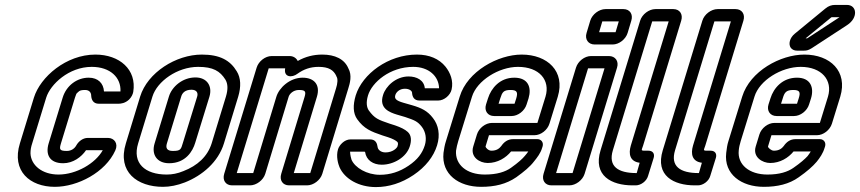

<svg xmlns="http://www.w3.org/2000/svg" viewBox="-20 -729 3498 781"><path d="M235 -332 178 -146C164 -100 182 -65 237 -65C277 -65 311 -90 330 -118H398C368 -64 290 -19 218 -19C151 -19 106 -57 104 -105C104 -119 106 -131 111 -146L168 -332C185 -386 260 -457 353 -457C429 -457 473 -413 470 -357H403C401 -390 379 -413 341 -413C293 -413 250 -381 235 -332ZM203 31C296 31 409 -28 449 -117C462 -145 445 -168 419 -168H337C318 -168 300 -155 290 -137C284 -126 271 -115 252 -115C221 -115 221 -122 228 -146L285 -332C288 -342 291 -347 291 -348C300 -356 301 -363 326 -363C343 -363 351 -353 351 -339C352 -325 358 -307 382 -307H461C472 -307 489 -309 505 -324C515 -334 520 -345 522 -355C537 -446 466 -507 368 -507C249 -507 144 -416 118 -332L61 -146C26 -33 102 31 203 31Z M658 -19C570 -19 517 -65 542 -146L600 -336C619 -398 701 -457 786 -457C847 -457 875 -440 897 -405C907 -388 908 -366 899 -336L841 -146C824 -92 783 -55 726 -33C702 -23 680 -19 658 -19ZM643 31C671 31 701 25 732 13C803 -15 868 -70 891 -146L949 -336C961 -376 960 -412 943 -439C916 -484 874 -507 801 -507C696 -507 580 -434 550 -336L492 -146C456 -29 539 31 643 31ZM775 -414C722 -414 679 -376 667 -336L609 -146C595 -101 618 -65 668 -65C735 -65 764 -114 774 -148L832 -336C845 -380 821 -414 775 -414ZM759 -364C779 -364 787 -352 782 -336L724 -148C716 -122 716 -115 683 -115C659 -115 653 -127 659 -146L717 -336C721 -350 732 -364 759 -364Z M1349 -417C1355 -409 1353 -388 1347 -370L1242 -25H1175L1269 -335C1284 -384 1258 -413 1211 -413C1159 -413 1115 -372 1104 -335L1010 -25H943L1073 -451H1140C1133 -414 1168 -412 1190 -429C1215 -447 1242 -457 1276 -457C1317 -457 1337 -444 1348 -420C1349 -419 1348 -418 1349 -417ZM1158 -501H1085C1059 -501 1032 -480 1024 -454L892 -22C884 4 898 25 924 25H997C1023 25 1051 4 1059 -22L1154 -335C1157 -346 1172 -363 1196 -363C1223 -363 1225 -356 1219 -335L1124 -22C1116 4 1130 25 1156 25H1229C1255 25 1283 4 1291 -22L1397 -370C1403 -389 1413 -423 1397 -451C1381 -489 1342 -507 1291 -507C1256 -507 1223 -499 1191 -481C1186 -492 1174 -501 1158 -501Z M1766 -370H1708C1705 -403 1675 -418 1642 -418C1591 -418 1549 -379 1538 -342C1521 -288 1565 -272 1594 -263L1628 -253C1666 -240 1678 -236 1696 -213C1712 -192 1716 -164 1708 -138C1698 -106 1679 -80 1642 -55C1605 -30 1567 -18 1525 -18C1472 -18 1424 -47 1410 -79C1409 -81 1404 -100 1404 -112H1463C1464 -111 1465 -111 1465 -111C1470 -77 1498 -59 1533 -59C1581 -59 1633 -89 1647 -134C1654 -156 1654 -178 1639 -192C1627 -203 1610 -211 1587 -219L1565 -226C1518 -242 1504 -247 1480 -280C1472 -292 1468 -311 1477 -341C1493 -394 1566 -457 1661 -457C1724 -457 1765 -419 1766 -370ZM1548 -109C1528 -109 1517 -121 1516 -131C1514 -145 1509 -162 1485 -162H1406C1380 -162 1360 -138 1355 -122C1346 -92 1356 -61 1361 -49C1382 -1 1440 32 1509 32C1561 32 1613 16 1662 -17C1711 -50 1744 -92 1758 -138C1771 -180 1764 -220 1741 -249C1719 -278 1694 -290 1656 -301L1621 -311C1590 -320 1584 -328 1588 -342C1591 -353 1604 -368 1627 -368C1646 -368 1655 -359 1656 -353C1657 -335 1664 -320 1687 -320H1762C1787 -320 1812 -342 1817 -365C1825 -400 1812 -433 1792 -458C1766 -490 1726 -507 1676 -507C1559 -507 1454 -428 1427 -341C1415 -301 1416 -268 1433 -244C1461 -205 1489 -194 1536 -178L1558 -171C1577 -165 1591 -157 1596 -152C1598 -150 1601 -146 1597 -134C1595 -127 1578 -109 1548 -109Z M1920 -182 1905 -133C1892 -90 1931 -66 1964 -66C2004 -66 2038 -87 2059 -113H2129C2125 -107 2121 -102 2115 -95C2106 -84 2089 -68 2058 -46C2035 -30 2002 -19 1952 -19C1877 -19 1831 -60 1835 -116C1837 -129 1840 -142 1844 -155L1900 -336C1920 -401 2009 -457 2087 -457C2174 -457 2219 -403 2199 -336L2166 -229H1981C1955 -229 1928 -208 1920 -182ZM2215 -226 2249 -336C2280 -439 2207 -507 2102 -507C2006 -507 1881 -439 1850 -336L1794 -155C1789 -140 1786 -122 1784 -107C1775 -20 1846 31 1937 31C1993 31 2039 20 2080 -8C2112 -31 2136 -51 2152 -72C2165 -88 2179 -106 2185 -127L2187 -133C2192 -149 2182 -163 2166 -163H2067C2045 -163 2030 -151 2019 -135C2012 -126 2001 -116 1979 -116C1966 -116 1955 -129 1955 -133L1969 -179H2154C2180 -179 2207 -200 2215 -226ZM1990 -257H2061C2087 -257 2114 -278 2122 -304L2130 -329C2143 -373 2129 -413 2072 -413C2013 -413 1978 -370 1965 -329L1957 -304C1949 -278 1964 -257 1990 -257ZM2057 -363C2084 -363 2087 -353 2080 -329L2073 -307H2008L2015 -329C2023 -354 2028 -363 2057 -363Z M2242 -25 2372 -451H2439L2309 -25ZM2358 -22 2490 -454C2498 -480 2483 -501 2457 -501H2384C2358 -501 2331 -480 2323 -454L2191 -22C2183 4 2197 25 2223 25H2296C2322 25 2350 4 2358 -22ZM2417 -598 2430 -642H2497L2484 -598ZM2533 -595 2548 -645C2556 -671 2542 -692 2516 -692H2443C2417 -692 2389 -671 2381 -645L2366 -595C2358 -569 2373 -548 2399 -548H2472C2498 -548 2525 -569 2533 -595Z M2569 -25C2494 -25 2453 -52 2473 -118L2633 -642H2700L2546 -137C2536 -103 2542 -72 2582 -67L2570 -25ZM2719 -692H2646C2620 -692 2592 -671 2584 -645L2423 -118C2391 -14 2468 25 2553 25H2566C2587 25 2610 8 2616 -13L2639 -87C2644 -104 2635 -116 2618 -116H2613C2584 -116 2589 -115 2596 -137L2751 -645C2759 -671 2745 -692 2719 -692Z M2822 -25C2747 -25 2706 -52 2726 -118L2886 -642H2953L2799 -137C2789 -103 2795 -72 2835 -67L2823 -25ZM2972 -692H2899C2873 -692 2845 -671 2837 -645L2676 -118C2644 -14 2721 25 2806 25H2819C2840 25 2863 8 2869 -13L2892 -87C2897 -104 2888 -116 2871 -116H2866C2837 -116 2842 -115 2849 -137L3004 -645C3012 -671 2998 -692 2972 -692Z M3069 -182 3054 -133C3041 -90 3081 -66 3113 -66C3153 -66 3187 -87 3208 -113H3278C3274 -107 3270 -100 3265 -94C3254 -82 3236 -66 3207 -46C3184 -30 3151 -19 3102 -19C3027 -19 2979 -60 2985 -117C2986 -129 2989 -142 2993 -155L3049 -336C3069 -402 3158 -457 3237 -457C3322 -457 3368 -403 3348 -336L3315 -229H3130C3104 -229 3077 -208 3069 -182ZM3364 -226 3398 -336C3429 -439 3357 -507 3252 -507C3155 -507 3031 -440 2999 -336L2943 -155C2938 -140 2936 -123 2934 -107C2924 -20 2996 31 3087 31C3142 31 3190 20 3229 -8C3262 -31 3286 -52 3302 -71C3315 -87 3328 -106 3334 -127L3336 -133C3341 -149 3331 -163 3315 -163H3216C3194 -163 3179 -151 3168 -135C3161 -126 3150 -116 3128 -116C3117 -116 3104 -128 3104 -133L3118 -179H3303C3329 -179 3356 -200 3364 -226ZM3139 -257H3210C3236 -257 3263 -278 3271 -304L3279 -329C3292 -372 3278 -413 3222 -413C3163 -413 3127 -371 3114 -329L3106 -304C3098 -278 3113 -257 3139 -257ZM3207 -363C3233 -363 3237 -354 3229 -329L3222 -307H3157L3164 -329C3171 -353 3178 -363 3207 -363ZM3257 -573 3361 -658 3363 -659H3395L3265 -574C3264 -574 3263 -573 3263 -573ZM3222 -523H3250C3262 -523 3269 -525 3282 -533L3426 -627C3472 -657 3466 -709 3425 -709H3377C3363 -709 3350 -705 3337 -694L3213 -592C3192 -575 3186 -549 3197 -534C3203 -527 3211 -523 3222 -523Z"/></svg>

Font: DIN Rundschrift
Style: BreitKontKu
Weight: 400
Width: 7
Version: Version 1.027